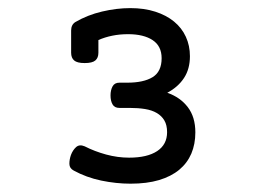

<svg xmlns="http://www.w3.org/2000/svg" viewBox="-20 -671 640 464"><path d="M162.1 -617.7Q191.4 -634.8 226.6 -643.1Q261.7 -651.4 294.9 -651.4Q328.6 -651.4 355.2 -642.8Q381.8 -634.3 400.6 -618.9Q419.4 -603.5 429.2 -582Q439 -560.5 439 -535.2Q439 -504.4 424.8 -482.7Q410.6 -460.9 384.3 -446.8Q415.5 -436 433.8 -412.1Q452.1 -388.2 452.1 -351.1Q452.1 -322.8 442.4 -299.8Q432.6 -276.9 413.1 -260.7Q393.6 -244.6 364.3 -235.8Q335 -227.1 295.4 -227.1Q260.7 -227.1 224.6 -234.6Q188.5 -242.2 158.2 -258.8Q147.9 -264.2 147.7 -274.7Q147.5 -285.2 151.4 -296.4Q155.8 -308.1 163.8 -315.4Q171.9 -322.8 184.6 -317.4Q208.5 -305.2 236.3 -297.6Q264.2 -290 292 -290Q335.9 -290 359.9 -305.9Q383.8 -321.8 383.8 -351.6Q383.8 -368.7 377.2 -379.9Q370.6 -391.1 358.9 -397.9Q347.2 -404.8 330.6 -407.5Q314 -410.2 293.9 -410.2H268.6Q256.8 -410.2 252 -418.7Q247.1 -427.2 247.1 -440.4Q247.1 -453.1 252 -462.2Q256.8 -471.2 268.6 -471.2H287.6Q327.1 -471.2 348.9 -484.6Q370.6 -498 370.6 -530.3Q370.6 -559.6 348.9 -574Q327.1 -588.4 289.6 -588.4Q269 -588.4 251.2 -584.7Q233.4 -581.1 217.8 -574.2V-543.5Q217.8 -531.2 210.4 -524.9Q203.1 -518.6 184.6 -518.6Q166.5 -518.6 159.2 -524.9Q151.9 -531.2 151.9 -543.5V-597.2Q151.9 -611.3 162.1 -617.7Z"/></svg>

Font: Courier Prime
Style: Regular
Weight: 400
Designer: Alan Dague-Greene
Foundry: Quote-Unquote Apps
Version: Version 1.203